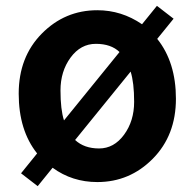

<svg xmlns="http://www.w3.org/2000/svg" viewBox="-20 -609 666 657"><path d="M199 -197 389 -431Q360 -459 308 -459Q256 -459 221.5 -412Q187 -365 187 -299.5Q187 -234 199 -197ZM109 28 52 -16 107 -84Q44 -163 44 -288.5Q44 -414 123 -494Q202 -574 313 -574Q396 -574 466 -526L517 -589L574 -545L518 -476Q582 -396 582 -271Q582 -146 503 -66Q424 14 313 14Q227 14 160 -35ZM237 -130Q268 -101 319 -101Q370 -101 404.5 -148Q439 -195 439 -260.5Q439 -326 427 -364Z"/></svg>

Font: Swei Fan Sans CJK TC
Style: Bold
Weight: 700
Version: Version 2.130